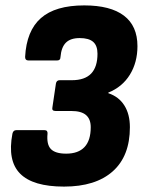

<svg xmlns="http://www.w3.org/2000/svg" viewBox="-20 -683 529 711"><path d="M217 8Q102 8 54.5 -40Q7 -88 26 -188Q29 -201 40 -201H145Q157 -201 156 -188Q152 -148 168.5 -131Q185 -114 225 -114Q270 -114 293 -138.5Q316 -163 316 -212Q316 -242 298.5 -257Q281 -272 244 -272H186Q171 -272 174 -285L187 -373Q189 -386 201 -386H246Q294 -386 317.5 -410.5Q341 -435 341 -484Q341 -514 325 -528Q309 -542 275 -542Q241 -542 224 -525Q207 -508 204 -472Q204 -459 191 -459H86Q73 -459 73 -472Q78 -569 131.5 -616Q185 -663 292 -663Q389 -663 439 -625Q489 -587 489 -512Q489 -452 461 -406.5Q433 -361 381 -340V-338Q420 -325 440.5 -292.5Q461 -260 461 -212Q461 -105 397.5 -48.5Q334 8 217 8Z"/></svg>

Font: Sofia Sans Condensed Black
Style: Italic
Weight: 900
Italic angle: -9°
Version: Version 4.100